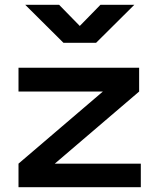

<svg xmlns="http://www.w3.org/2000/svg" viewBox="-20 -779 662 799"><path d="M559 -398 208 -98H566V0H57V-98L408 -398H57V-497H559ZM85 -759H226L312 -671L398 -759H539L380 -601H244Z"/></svg>

Font: Syne Modified
Style: Bold
Weight: 700
Designer: Lucas Descroix
Foundry: Bonjour Monde
Version: Version 2.200